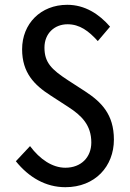

<svg xmlns="http://www.w3.org/2000/svg" viewBox="-20 -767 540 799"><path d="M252 12C376 12 454 -75 454 -186C454 -292 401 -343 334 -387L263 -433C194 -478 165 -507 165 -569C165 -628 207 -666 261 -666C312 -666 349 -638 387 -596L438 -656C392 -709 333 -747 260 -747C149 -747 72 -668 72 -562C72 -464 123 -413 190 -370L264 -322C320 -286 360 -246 360 -174C360 -112 317 -69 252 -69C198 -69 146 -104 105 -159L46 -96C100 -29 170 12 252 12Z"/></svg>

Font: Noto Sans Mono CJK SC Regular
Style: Regular
Weight: 400
Designer: Ryoko NISHIZUKA (kana & ideographs); Paul D. Hunt (Latin, Greek & Cyrillic); Wenlong ZHANG (bopomofo); Sandoll Communica
Foundry: Adobe Systems Incorporated
Version: Version 1.005;PS 1.005;hotconv 1.0.96;makeotf.lib2.5.65012